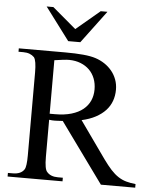

<svg xmlns="http://www.w3.org/2000/svg" viewBox="-59 -938 795 988"><g transform="rotate(5 338.5 -444.5)"><path d="M499.5 0 275.4 -309.6Q262.2 -309.1 252.4 -308.3Q242.7 -307.6 234.9 -307.6Q227.5 -307.6 220.5 -307.9Q213.4 -308.1 205.1 -309.6V-117.7Q205.1 -54.2 219.2 -40.5Q237.8 -18.6 275.4 -18.6H301.3V0H17.6V-18.6H42.5Q85.4 -18.6 102.1 -44.9Q111.8 -60.5 111.8 -117.7V-545.4Q111.8 -606.4 99.1 -623.5Q88.9 -633.8 75 -639.2Q61 -644.5 42.5 -644.5H17.6V-662.1H257.8Q311 -662.1 350.3 -658.4Q389.6 -654.8 415 -646.5Q440.4 -638.2 462.2 -623.8Q483.9 -609.4 500 -589.8Q516.1 -570.3 525.1 -545.9Q534.2 -521.5 534.2 -493.2Q534.2 -462.4 524.4 -435.3Q514.6 -408.2 494.4 -386.2Q474.1 -364.3 443.6 -347.9Q413.1 -331.5 371.6 -322.3L506.8 -131.8Q529.3 -100.6 548.3 -79.8Q567.4 -59.1 586.9 -46.4Q606.4 -33.7 627.9 -27.6Q649.4 -21.5 676.8 -18.6V0ZM424.3 -484.9Q424.3 -516.1 414.3 -541.7Q404.3 -567.4 385.7 -585.7Q367.2 -604 340.8 -614.5Q314.5 -625 281.7 -625.5Q269 -625.5 249.8 -623.3Q230.5 -621.1 205.1 -617.2V-340.8H232.9Q281.7 -340.8 317.6 -351.6Q353.5 -362.3 377.2 -381.6Q400.9 -400.9 412.6 -427.2Q424.3 -453.6 424.3 -484.9ZM330.1 -721.2H267.6L141.6 -889.2H176.3L298.3 -786.1L420.9 -889.2H455.6Z"/></g></svg>

Font: Doulos SIL Afr
Style: Regular
Weight: 400
Designer: Walt Agee, Victor Gaultney, Peter Martin, Debbi Hosken, Becca Hirsbrunner
Foundry: SIL International
Version: Version 5.000